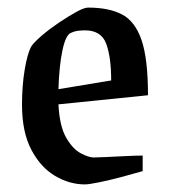

<svg xmlns="http://www.w3.org/2000/svg" viewBox="-20 -477 445 506"><path d="M356 -26Q332 -19 300 -10.5Q268 -2 241 3.5Q214 9 204 9Q163 9 125 -13.5Q87 -36 62.5 -82.5Q38 -129 38 -201Q38 -251 45 -293Q52 -335 62 -354Q70 -366 90.5 -383.5Q111 -401 135.5 -417.5Q160 -434 181 -445.5Q202 -457 212 -457Q267 -457 301.5 -439Q336 -421 353 -371.5Q370 -322 370 -226L134 -202Q137 -144 154.5 -114Q172 -84 193 -73Q214 -62 227 -62Q233 -62 256.5 -63Q280 -64 308.5 -65.5Q337 -67 356 -67ZM166 -390Q153 -384 144.5 -344Q136 -304 134 -242L273 -265Q273 -326 260 -361.5Q247 -397 204 -397Q196 -397 186.5 -396Q177 -395 166 -390Z"/></svg>

Font: Grenze Gotisch
Style: Regular
Weight: 400
Designer: Renata Polastri
Foundry: Omnibus-Type
Version: Version 1.001